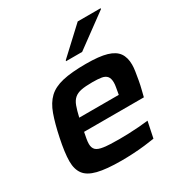

<svg xmlns="http://www.w3.org/2000/svg" viewBox="-171 -857 943 993"><g transform="rotate(-30 300.0 -360.5)"><path d="M270 8Q180 8 128.5 -5Q77 -18 55.5 -47Q34 -76 34 -123Q34 -149 38.5 -182.5Q43 -216 51 -254Q67 -331 85.5 -382.5Q104 -434 135 -463.5Q166 -493 219.5 -505.5Q273 -518 359 -518Q439 -518 483 -505Q527 -492 546 -465Q565 -438 565 -395Q565 -377 561.5 -355Q558 -333 553.5 -307Q549 -281 542 -254L533 -218H176Q172 -198 169 -181Q166 -164 166 -151Q166 -128 178.5 -115.5Q191 -103 223.5 -98.5Q256 -94 315 -94Q340 -94 370.5 -95Q401 -96 432.5 -98.5Q464 -101 489 -104L469 -8Q445 -4 411 0Q377 4 340.5 6Q304 8 270 8ZM191 -294H427L429 -305Q432 -323 434.5 -336.5Q437 -350 437 -362Q437 -387 426.5 -399.5Q416 -412 395 -415.5Q374 -419 341 -419Q299 -419 274 -414Q249 -409 233.5 -395.5Q218 -382 209 -357.5Q200 -333 191 -294ZM278 -581 279 -586 433 -729H570L569 -724L374 -581Z"/></g></svg>

Font: Saira Expanded SemiBold
Style: Italic
Weight: 600
Width: 7
Italic angle: -12°
Designer: Hector Gatti with collaboration of the Omnibus-Type team
Foundry: Omnibus-Type
Version: Version 1.101